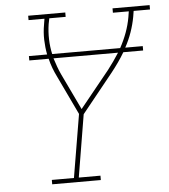

<svg xmlns="http://www.w3.org/2000/svg" viewBox="-53 -783 732 830"><g transform="rotate(-5 313.5 -367.5)"><path d="M140 0V-19H236L282 -293L202 -461Q192 -481 184.5 -501Q177 -521 172 -542H88V-561H167Q161 -592 160 -625Q159 -658 165 -691L169 -716H100V-735H261V-716H190L185 -691Q180 -658 181 -625Q182 -592 189 -561H484Q501 -592 513 -624.5Q525 -657 531 -691L535 -716H466V-735H627V-716H556L552 -691Q546 -658 534.5 -625Q523 -592 506 -561H582V-542H496Q483 -520 468.5 -499.5Q454 -479 439 -460L302 -290L257 -19H351V0ZM295 -313 423 -471Q436 -488 448.5 -505.5Q461 -523 473 -542H193Q199 -523 205.5 -505Q212 -487 220 -470Z"/></g></svg>

Font: Iosevka Curly Slab ThExObl
Style: Regular
Weight: 100
Width: 7
Italic angle: -9°
Monospace: yes
Designer: Belleve Invis
Foundry: Belleve Invis
Version: Version 11.1.0; ttfautohint (v1.8.3)